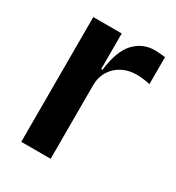

<svg xmlns="http://www.w3.org/2000/svg" viewBox="-140 -640 665 727"><g transform="rotate(30 193.0 -276.5)"><path d="M61.1 0V-545.5H185.4V-389.9H191.1Q201.7 -476.9 237.7 -515.1Q273.8 -553.3 326 -553.3Q337 -553.3 350.1 -552.2Q363.3 -551.1 372.2 -549.7V-431.8Q362.6 -434.3 345 -436.6Q327.4 -438.9 312.5 -438.9Q277.3 -438.9 249.1 -423.7Q220.9 -408.4 205.1 -381.7Q189.3 -355.1 189.6 -321V0Z"/></g></svg>

Font: Riot Sans
Style: Regular
Weight: 400
Designer: Rasmus Andersson
Foundry: rsms
Version: Version 3.005